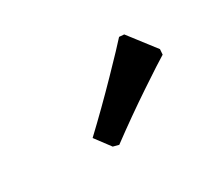

<svg xmlns="http://www.w3.org/2000/svg" viewBox="-54 -849 506 439"><g transform="rotate(-30 199.0 -630.0)"><path d="M160 -523 145 -527 115 -567Q167 -616 218 -668.5Q269 -721 283 -737L296 -736L350 -666L349 -652Q332 -642 275 -604Q218 -566 160 -523Z"/></g></svg>

Font: Sahitya
Style: Bold
Weight: 700
Designer: Juan Pablo del Peral
Foundry: Juan Pablo del Peral (http://www.huertatipografica.com)
Version: Version 1.001;PS 001.000;hotconv 1.0.70;makeotf.lib2.5.58329